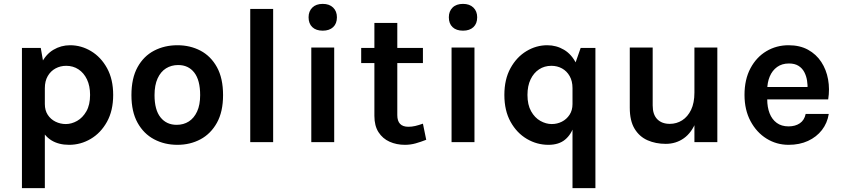

<svg xmlns="http://www.w3.org/2000/svg" viewBox="-20 -732 4338 989"><path d="M336 14Q282.5 14 245 -9Q207.5 -32 187.8 -78.5Q168 -125 168 -196H211Q211 -163.5 226 -140.5Q241 -117.5 266 -105.2Q291 -93 319 -93Q348.5 -93 377.2 -109.2Q406 -125.5 425 -158.8Q444 -192 444 -243Q444 -289.5 428 -323Q412 -356.5 384.2 -374.8Q356.5 -393 321 -393Q291 -393 266 -379.5Q241 -366 226 -340.2Q211 -314.5 211 -278H168Q168 -354.5 191.8 -403.2Q215.5 -452 255 -475.5Q294.5 -499 341 -499Q398.5 -499 449.2 -468.5Q500 -438 531.5 -380.8Q563 -323.5 563 -243Q563 -162 531 -104.5Q499 -47 447.2 -16.5Q395.5 14 336 14ZM93 237V-485H190L211 -365V237Z M894 14Q827.5 14 773.8 -14.5Q720 -43 688.5 -99.8Q657 -156.5 657 -242Q657 -329 688.5 -386Q720 -443 773.8 -471Q827.5 -499 894 -499Q959.5 -499 1012.8 -471Q1066 -443 1097.5 -386Q1129 -329 1129 -242Q1129 -156.5 1097.5 -99.8Q1066 -43 1012.8 -14.5Q959.5 14 894 14ZM890 -89Q925.5 -89 952.5 -106.2Q979.5 -123.5 995.2 -157.5Q1011 -191.5 1011 -242Q1011 -319 980.8 -358Q950.5 -397 898 -397Q862.5 -397 835 -379.8Q807.5 -362.5 791.8 -328Q776 -293.5 776 -242Q776 -166 806.8 -127.5Q837.5 -89 890 -89Z M1269 0V-686H1387V0Z M1642.5 -574Q1608 -574 1588.8 -592.2Q1569.5 -610.5 1569.5 -643Q1569.5 -674 1588.8 -693Q1608 -712 1642.5 -712Q1676.5 -712 1696 -693Q1715.5 -674 1715.5 -643Q1715.5 -610.5 1696 -592.2Q1676.5 -574 1642.5 -574ZM1583.5 0V-487H1701.5V0Z M2065.5 14Q2022.5 14 1986.8 -2Q1951 -18 1929.8 -51Q1908.5 -84 1908.5 -135V-614H2026.5V-139Q2026.5 -79 2083.5 -79Q2101 -79 2118.5 -83Q2136 -87 2158.5 -95L2175.5 -12Q2147.5 -1 2121 6.5Q2094.5 14 2065.5 14ZM1840.5 -407V-485H2158.5V-407Z M2365 -574Q2330.5 -574 2311.2 -592.2Q2292 -610.5 2292 -643Q2292 -674 2311.2 -693Q2330.5 -712 2365 -712Q2399 -712 2418.5 -693Q2438 -674 2438 -643Q2438 -610.5 2418.5 -592.2Q2399 -574 2365 -574ZM2306 0V-487H2424V0Z M2805 14Q2745.5 14 2693.8 -16.5Q2642 -47 2610 -104.5Q2578 -162 2578 -243Q2578 -323.5 2609.5 -380.8Q2641 -438 2691.5 -468.5Q2742 -499 2799 -499Q2846 -499 2885.5 -475.5Q2925 -452 2949 -403.2Q2973 -354.5 2973 -278H2929Q2929 -314.5 2914.2 -340.2Q2899.5 -366 2875 -379.5Q2850.5 -393 2820 -393Q2784.5 -393 2756.8 -374.8Q2729 -356.5 2713 -323Q2697 -289.5 2697 -243Q2697 -192 2715.8 -158.8Q2734.5 -125.5 2763.5 -109.2Q2792.5 -93 2822 -93Q2850 -93 2874.2 -105.2Q2898.5 -117.5 2913.8 -140.8Q2929 -164 2929 -196H2952Q2952 -134 2937.5 -86.8Q2923 -39.5 2890.8 -12.8Q2858.5 14 2805 14ZM2929 237V-365L2971 -485H3047V237Z M3557 -487H3675V0H3557ZM3224 -487H3342V-189Q3342 -142 3365.5 -118Q3389 -94 3430 -94Q3465 -94 3493.8 -112.2Q3522.5 -130.5 3539.8 -166.2Q3557 -202 3557 -255H3589Q3589 -166 3566 -107.2Q3543 -48.5 3502.5 -19.8Q3462 9 3409 9Q3357.5 9 3315.5 -9.5Q3273.5 -28 3248.8 -68.8Q3224 -109.5 3224 -177Z M4042 14Q3980 14 3928.5 -18Q3877 -50 3846 -108Q3815 -166 3815 -243Q3815 -323 3845.8 -380.5Q3876.5 -438 3928 -468.5Q3979.5 -499 4042 -499Q4100 -499 4142.2 -475.8Q4184.5 -452.5 4210.5 -412.8Q4236.5 -373 4245.5 -323Q4254.5 -273 4246 -220H3909V-284H4162.5L4139.5 -269Q4141 -292.5 4137.2 -316.5Q4133.5 -340.5 4123 -360.5Q4112.5 -380.5 4093.2 -392.8Q4074 -405 4044 -405Q4008 -405 3983 -387Q3958 -369 3945 -338Q3932 -307 3932 -268V-221Q3932 -180 3944.2 -148.5Q3956.5 -117 3981 -99Q4005.5 -81 4042 -81Q4076.5 -81 4100 -97Q4123.5 -113 4130 -145H4249Q4241.5 -98 4213.8 -62.2Q4186 -26.5 4142.2 -6.2Q4098.5 14 4042 14Z"/></svg>

Font: Karla ExtraLight
Style: Bold
Weight: 700
Version: Version 2.001